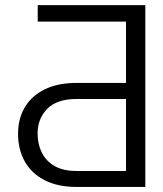

<svg xmlns="http://www.w3.org/2000/svg" viewBox="-20 -738 645 758"><path d="M553.7 0H281.7Q209 0 157.2 -26.1Q105.5 -52.2 78.4 -99.6Q51.3 -147 51.3 -209.5Q51.3 -270.5 78.6 -315.7Q106 -360.8 157.5 -385.7Q209 -410.6 281.7 -410.6H477.5V-652.8H128.9V-717.8H553.7ZM477.5 -63V-347.2H281.7Q204.6 -347.2 166.5 -308.3Q128.4 -269.5 128.4 -210.9Q128.4 -169.4 145 -135.7Q161.6 -102.1 195.6 -82.5Q229.5 -63 281.7 -63Z"/></svg>

Font: Inter 20pt Light
Style: Regular
Weight: 300
Version: Version 4.001;git-66647c0bb